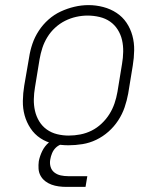

<svg xmlns="http://www.w3.org/2000/svg" viewBox="-20 -561 640 752"><path d="M248 8Q219 8 190.5 2Q162 -4 138.5 -19.5Q115 -35 99.5 -58.5Q84 -82 76.5 -109Q69 -136 69.5 -166Q70 -196 75 -226L94 -336Q98 -363 107 -389.5Q116 -416 132 -440.5Q148 -465 170 -484.5Q192 -504 218 -516Q244 -528 271.5 -534.5Q299 -541 327 -541Q356 -541 384.5 -533.5Q413 -526 436.5 -510.5Q460 -495 475.5 -472Q491 -449 498.5 -421.5Q506 -394 505.5 -364Q505 -334 500 -304L482 -194Q477 -167 468 -140.5Q459 -114 443 -89.5Q427 -65 405 -45.5Q383 -26 357 -13.5Q331 -1 303 3.5Q275 8 248 8ZM249 -30Q272 -30 295 -34.5Q318 -39 339 -49.5Q360 -60 378 -77Q396 -94 408.5 -114Q421 -134 428.5 -156Q436 -178 440 -201L458 -311Q462 -334 462.5 -358Q463 -382 458 -404Q453 -426 441 -445Q429 -464 411 -476.5Q393 -489 370 -494.5Q347 -500 323 -500Q301 -500 278.5 -495Q256 -490 235 -479.5Q214 -469 196 -452.5Q178 -436 165.5 -415.5Q153 -395 146 -373.5Q139 -352 135 -329L117 -219Q113 -196 112.5 -172.5Q112 -149 117 -127Q122 -105 133.5 -86Q145 -67 163 -54Q181 -41 203.5 -35.5Q226 -30 249 -30ZM240 171Q225 171 210 169Q195 167 181.5 162Q168 157 157 148.5Q146 140 139 127.5Q132 115 131 100Q130 85 132 70Q136 50 145.5 30.5Q155 11 171.5 -3Q188 -17 208.5 -23Q229 -29 249 -29L244 0Q232 0 219.5 4.5Q207 9 198 18Q189 27 184 39Q179 51 177 63Q174 78 178 92Q182 106 193 114.5Q204 123 218 126Q232 129 247 129H322L315 171Z"/></svg>

Font: Iosevka Slab XLtEx
Style: Italic
Weight: 200
Width: 7
Italic angle: -9°
Monospace: yes
Designer: Belleve Invis
Foundry: Belleve Invis
Version: Version 11.1.0; ttfautohint (v1.8.3)